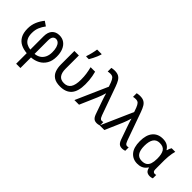

<svg xmlns="http://www.w3.org/2000/svg" viewBox="55 -1769 2976 2976"><g transform="rotate(45 1542.5 -281.5)"><path d="M157.7 -544.9 231.4 -494.6Q193.8 -444.8 171.4 -391.4Q148.9 -337.9 148.9 -268.1Q148.9 -200.7 170.9 -158.7Q192.9 -116.7 230.5 -95.9Q268.1 -75.2 314.5 -69.8V-361.3Q314.5 -452.6 358.9 -500Q403.3 -547.4 479 -547.4Q542.5 -547.4 588.1 -514.6Q633.8 -481.9 658.2 -422.6Q682.6 -363.3 682.6 -283.2Q682.6 -188.5 645 -125.5Q607.4 -62.5 544.9 -29.5Q482.4 3.4 408.2 8.3V240.2H314.5V8.3Q238.3 2.9 179.2 -26.9Q120.1 -56.6 86.7 -116.5Q53.2 -176.3 53.2 -271Q53.2 -353.5 82.5 -421.4Q111.8 -489.3 157.7 -544.9ZM480 -469.7Q449.2 -469.7 428.7 -445.6Q408.2 -421.4 408.2 -362.3V-69.8Q460 -74.2 499.8 -99.6Q539.6 -125 562.5 -170.9Q585.4 -216.8 585.4 -282.2Q585.4 -340.8 572.8 -382.6Q560.1 -424.3 536.4 -447Q512.7 -469.7 480 -469.7Z M1044.4 9.3Q955.6 9.3 905 -23.7Q854.5 -56.6 833.7 -114Q813 -171.4 813 -243.7V-538.1H911.1V-244.6Q911.1 -160.6 944.6 -115.2Q978 -69.8 1050.8 -69.8Q1126.5 -69.8 1163.6 -124.5Q1200.7 -179.2 1200.7 -296.4Q1200.7 -364.3 1192.4 -420.4Q1184.1 -476.6 1168.5 -538.1H1267.1Q1277.8 -497.6 1284.9 -459.7Q1292 -421.9 1295.7 -381.6Q1299.3 -341.3 1299.3 -293Q1299.3 -138.2 1235.1 -64.5Q1170.9 9.3 1044.4 9.3ZM1002 -606V-619.6Q1008.8 -638.2 1015.6 -661.1Q1022.5 -684.1 1028.3 -709.2Q1034.2 -734.4 1039.1 -758.5Q1043.9 -782.7 1046.4 -802.7H1146.5V-792Q1140.1 -768.1 1126.2 -735.6Q1112.3 -703.1 1095.5 -668.9Q1078.6 -634.8 1061 -606Z M1351.1 0 1582 -524.4 1557.1 -594.7Q1539.1 -641.1 1518.8 -662.6Q1498.5 -684.1 1457 -684.1Q1440.4 -684.1 1427 -682.1Q1413.6 -680.2 1403.3 -677.7V-757.8Q1412.1 -760.3 1423.6 -762Q1435.1 -763.7 1447.5 -764.9Q1460 -766.1 1471.7 -766.1Q1524.4 -766.1 1557.4 -748.3Q1590.3 -730.5 1612.3 -693.8Q1634.3 -657.2 1654.3 -601.6L1820.8 -136.2Q1829.6 -111.8 1838.4 -97.9Q1847.2 -84 1856.9 -77.9Q1866.7 -71.8 1878.9 -71.8Q1886.2 -71.8 1894.8 -73.5Q1903.3 -75.2 1909.2 -76.7V-2.4Q1901.9 1 1891.6 3.7Q1881.3 6.3 1869.9 8.1Q1858.4 9.8 1847.2 9.8Q1819.3 9.8 1799.8 0.5Q1780.3 -8.8 1766.4 -28.3Q1752.4 -47.9 1741.7 -77.1L1670.9 -277.8Q1665 -294.9 1658.4 -314.2Q1651.9 -333.5 1645.5 -352.5Q1639.2 -371.6 1634.3 -388.9Q1629.4 -406.2 1626.5 -418.9H1623Q1614.7 -388.2 1601.8 -352.3Q1588.9 -316.4 1574.7 -282.2L1452.6 0Z M1906.2 0 2137.2 -524.4 2112.3 -594.7Q2094.2 -641.1 2074 -662.6Q2053.7 -684.1 2012.2 -684.1Q1995.6 -684.1 1982.2 -682.1Q1968.8 -680.2 1958.5 -677.7V-757.8Q1967.3 -760.3 1978.8 -762Q1990.2 -763.7 2002.7 -764.9Q2015.1 -766.1 2026.9 -766.1Q2079.6 -766.1 2112.5 -748.3Q2145.5 -730.5 2167.5 -693.8Q2189.5 -657.2 2209.5 -601.6L2376 -136.2Q2384.8 -111.8 2393.6 -97.9Q2402.3 -84 2412.1 -77.9Q2421.9 -71.8 2434.1 -71.8Q2441.4 -71.8 2450 -73.5Q2458.5 -75.2 2464.4 -76.7V-2.4Q2457 1 2446.8 3.7Q2436.5 6.3 2425 8.1Q2413.6 9.8 2402.3 9.8Q2374.5 9.8 2355 0.5Q2335.4 -8.8 2321.5 -28.3Q2307.6 -47.9 2296.9 -77.1L2226.1 -277.8Q2220.2 -294.9 2213.6 -314.2Q2207 -333.5 2200.7 -352.5Q2194.3 -371.6 2189.5 -388.9Q2184.6 -406.2 2181.6 -418.9H2178.2Q2169.9 -388.2 2157 -352.3Q2144 -316.4 2129.9 -282.2L2007.8 0Z M2757.3 -70.3Q2809.6 -70.3 2841.1 -91.1Q2872.6 -111.8 2887 -154.3Q2901.4 -196.8 2901.9 -262.2V-269.5Q2901.9 -366.2 2870.4 -416.3Q2838.9 -466.3 2756.8 -466.3Q2686.5 -466.3 2652.6 -415Q2618.7 -363.8 2618.7 -266.1Q2618.7 -168.9 2652.3 -119.6Q2686 -70.3 2757.3 -70.3ZM2736.3 9.8Q2637.7 9.8 2577.9 -60.1Q2518.1 -129.9 2518.1 -267.1Q2518.1 -403.3 2578.1 -475.3Q2638.2 -547.4 2745.1 -547.4Q2804.2 -547.4 2843.5 -526.1Q2882.8 -504.9 2907.7 -463.4H2914.1Q2918 -481.4 2926 -502Q2934.1 -522.5 2944.8 -538.1H3023.9Q3016.6 -515.6 3010.5 -481Q3004.4 -446.3 3000.5 -406.2Q2996.6 -366.2 2996.6 -327.6V-131.8Q2996.6 -97.7 3008.8 -84.5Q3021 -71.3 3038.6 -71.3Q3046.4 -71.3 3055.4 -73Q3064.5 -74.7 3068.8 -76.7V-2.4Q3064 0.5 3054.4 3.2Q3044.9 5.9 3033.7 7.8Q3022.5 9.8 3011.7 9.8Q2971.2 9.8 2946 -8.5Q2920.9 -26.9 2909.7 -75.2H2902.3Q2887.7 -51.8 2866 -32.5Q2844.2 -13.2 2812.5 -1.7Q2780.8 9.8 2736.3 9.8Z"/></g></svg>

Font: Open Sans Medium
Style: Regular
Weight: 500
Designer: Monotype Design Team
Foundry: Monotype Imaging Inc.
Version: Version 3.000